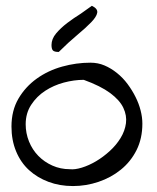

<svg xmlns="http://www.w3.org/2000/svg" viewBox="-20 -625 527 646"><path d="M18.6 -199.2Q18.6 -252.9 42 -293Q65.4 -333 103.5 -360.4Q141.6 -387.7 189 -400.9Q236.3 -414.1 284.2 -414.1Q309.6 -414.1 331.5 -404.8Q353.5 -395.5 373.5 -379.4Q393.6 -363.3 409.2 -342.3Q424.8 -321.3 436 -298.8Q447.3 -276.4 453.1 -253.4Q459 -230.5 459 -209Q459 -159.2 439.5 -120.1Q419.9 -81.1 386.7 -54.2Q353.5 -27.3 311.5 -13.2Q269.5 1 225.6 1Q180.7 1 143.1 -13.2Q105.5 -27.3 77.6 -52.7Q49.8 -78.1 34.2 -115.7Q18.6 -153.3 18.6 -199.2ZM66.4 -207Q66.4 -176.8 77.6 -148.9Q88.9 -121.1 108.9 -100.6Q128.9 -80.1 156.2 -67.9Q183.6 -55.7 214.8 -55.7Q231.4 -53.7 255.4 -61Q279.3 -68.4 303.2 -82.5Q327.1 -96.7 349.1 -116.7Q371.1 -136.7 385.7 -160.6Q400.4 -184.6 403.8 -210.4Q407.2 -236.3 395 -262.2Q382.8 -288.1 350.6 -312Q318.4 -335.9 261.7 -356.4Q229.5 -356.4 194.8 -347.2Q160.2 -337.9 131.8 -319.3Q103.5 -300.8 85 -272.5Q66.4 -244.1 66.4 -207ZM153.3 -473.6Q153.3 -494.1 168.9 -512.7Q184.6 -531.2 206.5 -547.9Q228.5 -564.5 252 -579.1Q273.4 -593.8 289.1 -605.5Q309.6 -595.7 307.1 -582Q304.7 -568.4 286.6 -549.8Q268.6 -531.2 239.3 -506.8Q210 -482.4 177.7 -450.2Q163.1 -450.2 158.2 -455.1Q153.3 -460 153.3 -473.6Z"/></svg>

Font: Indie Flower
Style: Regular
Weight: 400
Designer: Kimberly Geswein
Foundry: Kimberly Geswein
Version: Version 1.001 2010